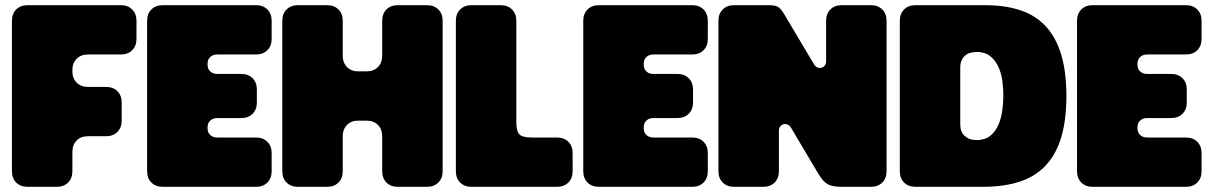

<svg xmlns="http://www.w3.org/2000/svg" viewBox="-20 -720 4666 740"><path d="M26 -60Q26 -33 42.5 -16.5Q59 0 86 0H199Q226 0 242.5 -16.5Q259 -33 259 -60V-135Q259 -162 275.5 -178.5Q292 -195 319 -195H389Q416 -195 432.5 -211.5Q449 -228 449 -255V-325Q449 -352 432.5 -368.5Q416 -385 389 -385H319Q292 -385 275.5 -401.5Q259 -418 259 -445V-450Q259 -477 275.5 -493.5Q292 -510 319 -510H446Q473 -510 489.5 -526.5Q506 -543 506 -570V-640Q506 -667 489.5 -683.5Q473 -700 446 -700H86Q59 -700 42.5 -683.5Q26 -667 26 -640Z M547 -640V-60Q547 -33 563.5 -16.5Q580 0 607 0H967Q994 0 1010.5 -16.5Q1027 -33 1027 -60V-130Q1027 -157 1010.5 -173.5Q994 -190 967 -190H817Q801 -190 790.5 -199.5Q780 -209 780 -226V-229Q780 -246 790.5 -255.5Q801 -265 817 -265H910Q937 -265 953.5 -281.5Q970 -298 970 -325V-375Q970 -402 953.5 -418.5Q937 -435 910 -435H817Q801 -435 790.5 -444.5Q780 -454 780 -471V-474Q780 -491 790.5 -500.5Q801 -510 817 -510H967Q994 -510 1010.5 -526.5Q1027 -543 1027 -570V-640Q1027 -667 1010.5 -683.5Q994 -700 967 -700H607Q580 -700 563.5 -683.5Q547 -667 547 -640Z M1128 0Q1101 0 1084.5 -16.5Q1068 -33 1068 -60V-640Q1068 -667 1084.5 -683.5Q1101 -700 1128 -700H1241Q1268 -700 1284.5 -683.5Q1301 -667 1301 -640V-505Q1301 -478 1317.5 -461.5Q1334 -445 1361 -445H1393Q1420 -445 1436.5 -461.5Q1453 -478 1453 -505V-640Q1453 -667 1469.5 -683.5Q1486 -700 1513 -700H1626Q1653 -700 1669.5 -683.5Q1686 -667 1686 -640V-60Q1686 -33 1669.5 -16.5Q1653 0 1626 0H1513Q1486 0 1469.5 -16.5Q1453 -33 1453 -60V-195Q1453 -222 1436.5 -238.5Q1420 -255 1393 -255H1361Q1334 -255 1317.5 -238.5Q1301 -222 1301 -195V-60Q1301 -33 1284.5 -16.5Q1268 0 1241 0Z M2030 -190Q1994 -190 1982 -202Q1970 -214 1970 -250V-640Q1970 -667 1953.5 -683.5Q1937 -700 1910 -700H1797Q1770 -700 1753.5 -683.5Q1737 -667 1737 -640V-60Q1737 -33 1753.5 -16.5Q1770 0 1797 0H2127Q2154 0 2170.5 -16.5Q2187 -33 2187 -60V-130Q2187 -157 2170.5 -173.5Q2154 -190 2127 -190Z M2228 -640V-60Q2228 -33 2244.5 -16.5Q2261 0 2288 0H2648Q2675 0 2691.5 -16.5Q2708 -33 2708 -60V-130Q2708 -157 2691.5 -173.5Q2675 -190 2648 -190H2498Q2482 -190 2471.5 -199.5Q2461 -209 2461 -226V-229Q2461 -246 2471.5 -255.5Q2482 -265 2498 -265H2591Q2618 -265 2634.5 -281.5Q2651 -298 2651 -325V-375Q2651 -402 2634.5 -418.5Q2618 -435 2591 -435H2498Q2482 -435 2471.5 -444.5Q2461 -454 2461 -471V-474Q2461 -491 2471.5 -500.5Q2482 -510 2498 -510H2648Q2675 -510 2691.5 -526.5Q2708 -543 2708 -570V-640Q2708 -667 2691.5 -683.5Q2675 -700 2648 -700H2288Q2261 -700 2244.5 -683.5Q2228 -667 2228 -640Z M3224 -700Q3197 -700 3180.5 -683.5Q3164 -667 3164 -640V-484Q3164 -474 3159 -467.5Q3154 -461 3146.5 -459Q3139 -457 3131 -460Q3123 -463 3118 -471L3002 -666Q2990 -687 2978.5 -693.5Q2967 -700 2943 -700H2809Q2782 -700 2765.5 -683.5Q2749 -667 2749 -640V-60Q2749 -33 2765.5 -16.5Q2782 0 2809 0H2922Q2949 0 2965.5 -16.5Q2982 -33 2982 -60V-216Q2982 -226 2987 -232.5Q2992 -239 2999.5 -241Q3007 -243 3015 -240Q3023 -237 3028 -229L3133 -52Q3152 -20 3170 -10Q3188 0 3224 0H3337Q3364 0 3380.5 -16.5Q3397 -33 3397 -60V-640Q3397 -667 3380.5 -683.5Q3364 -700 3337 -700Z M3448 -640Q3448 -667 3464.5 -683.5Q3481 -700 3508 -700H3776Q3855 -700 3914 -680Q3973 -660 4012 -617Q4051 -574 4070.5 -508Q4090 -442 4090 -350Q4090 -258 4070.5 -192Q4051 -126 4011 -83Q3971 -40 3910.5 -20Q3850 0 3768 0H3508Q3481 0 3464.5 -16.5Q3448 -33 3448 -60ZM3681 -460V-240Q3681 -226 3685 -215.5Q3689 -205 3697 -197Q3702 -193 3707 -189.5Q3712 -186 3718.5 -184Q3725 -182 3732.5 -181Q3740 -180 3749 -180Q3780 -182 3799 -198.5Q3818 -215 3828.5 -240Q3839 -265 3843 -294.5Q3847 -324 3847 -351Q3847 -377 3843.5 -406Q3840 -435 3829 -460Q3818 -485 3799 -501.5Q3780 -518 3749 -520Q3741 -520 3734 -519Q3727 -518 3720.5 -516.5Q3714 -515 3708.5 -512Q3703 -509 3699 -505Q3690 -497 3685.5 -485.5Q3681 -474 3681 -460Z M4131 -640V-60Q4131 -33 4147.5 -16.5Q4164 0 4191 0H4551Q4578 0 4594.5 -16.5Q4611 -33 4611 -60V-130Q4611 -157 4594.5 -173.5Q4578 -190 4551 -190H4401Q4385 -190 4374.5 -199.5Q4364 -209 4364 -226V-229Q4364 -246 4374.5 -255.5Q4385 -265 4401 -265H4494Q4521 -265 4537.5 -281.5Q4554 -298 4554 -325V-375Q4554 -402 4537.5 -418.5Q4521 -435 4494 -435H4401Q4385 -435 4374.5 -444.5Q4364 -454 4364 -471V-474Q4364 -491 4374.5 -500.5Q4385 -510 4401 -510H4551Q4578 -510 4594.5 -526.5Q4611 -543 4611 -570V-640Q4611 -667 4594.5 -683.5Q4578 -700 4551 -700H4191Q4164 -700 4147.5 -683.5Q4131 -667 4131 -640Z"/></svg>

Font: Bolota
Style: Bold
Weight: 240
Designer: Gabriel Pang
Version: Version 1.000